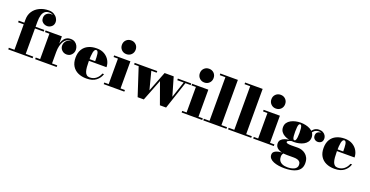

<svg xmlns="http://www.w3.org/2000/svg" viewBox="-35 -1693 5557 2887"><g transform="rotate(20 2744.0 -250.0)"><path d="M99.5 0V-511.5Q99.5 -587 137 -642.8Q174.5 -698.5 239.2 -729.2Q304 -760 386.5 -760Q434.5 -760 468.8 -739.5Q503 -719 521.2 -689.2Q539.5 -659.5 539.5 -631Q539.5 -581.5 507.2 -555.2Q475 -529 437 -529Q414.5 -529 391.2 -539Q368 -549 352.2 -570Q336.5 -591 336.5 -623.5Q336.5 -668.5 365.5 -693.8Q394.5 -719 432 -719Q458 -719 482.5 -708.5Q507 -698 522.8 -678.2Q538.5 -658.5 538.5 -631H512.5Q512.5 -659.5 497.5 -682.5Q482.5 -705.5 457.2 -719.2Q432 -733 401.5 -733Q359 -733 332 -711.2Q305 -689.5 292.2 -646.5Q279.5 -603.5 279.5 -540V0ZM9.5 0V-26.5H399.5V0ZM9.5 -433.5V-460H419.5V-433.5Z M685.5 -209.5Q685.5 -266 693.8 -313.5Q702 -361 720.5 -395.8Q739 -430.5 768.5 -450Q798 -469.5 840.5 -469.5Q882.5 -469.5 910.8 -450.2Q939 -431 953.2 -401Q967.5 -371 967.5 -339Q967.5 -295 937.2 -261.5Q907 -228 859.5 -228Q812.5 -228 781.8 -258.8Q751 -289.5 751 -330.5Q751 -375 779 -407Q807 -439 858.5 -439Q890.5 -439 914.8 -424.5Q939 -410 952.8 -387Q966.5 -364 966.5 -339H940Q940 -366 928 -389.5Q916 -413 893.2 -427.8Q870.5 -442.5 837 -442.5Q808.5 -442.5 783.5 -426.5Q758.5 -410.5 740 -380.2Q721.5 -350 711 -306.8Q700.5 -263.5 700.5 -209.5ZM700.5 -460V-26.5H784V0H440V-26.5H510.5V-433.5H440V-460Z M1260.5 10Q1185 10 1126.8 -16.8Q1068.5 -43.5 1035.5 -96.8Q1002.5 -150 1002.5 -230Q1002.5 -310 1034.8 -363.2Q1067 -416.5 1124.5 -443.2Q1182 -470 1257.5 -470Q1332 -470 1383.8 -438.5Q1435.5 -407 1462.5 -357.5Q1489.5 -308 1489.5 -253.5H1069V-280.5H1298.5Q1298 -314.5 1297 -344Q1296 -373.5 1292.2 -396Q1288.5 -418.5 1280.2 -431.2Q1272 -444 1257.5 -444Q1243 -444 1233.2 -429.8Q1223.5 -415.5 1218 -389.8Q1212.5 -364 1210.2 -328.5Q1208 -293 1208 -250Q1208 -196 1211.8 -153.8Q1215.5 -111.5 1225.5 -82.2Q1235.5 -53 1254.2 -37.8Q1273 -22.5 1302.5 -22.5Q1361 -22.5 1403.5 -56.5Q1446 -90.5 1464.5 -143H1490.5Q1471 -78 1415 -34Q1359 10 1260.5 10Z M1702 -540Q1655 -540 1623.5 -571.5Q1592 -603 1592 -650Q1592 -697.5 1623.5 -728.8Q1655 -760 1702 -760Q1749.5 -760 1780.8 -728.8Q1812 -697.5 1812 -650Q1812 -603 1780.8 -571.5Q1749.5 -540 1702 -540ZM1797 -460V-26H1867V0H1537V-26H1607V-434H1537V-460Z M2770.5 -460V-434H2687L2539 10H2440L2316.5 -333L2182.5 10H2083.5L1938.5 -434H1865.5V-460H2226.5V-434H2141L2215 -148L2340.5 -470H2486L2572 -174L2658.5 -434H2556.5V-460Z M2949 -540Q2902 -540 2870.5 -571.5Q2839 -603 2839 -650Q2839 -697.5 2870.5 -728.8Q2902 -760 2949 -760Q2996.5 -760 3027.8 -728.8Q3059 -697.5 3059 -650Q3059 -603 3027.8 -571.5Q2996.5 -540 2949 -540ZM3044 -460V-26H3114V0H2784V-26H2854V-434H2784V-460Z M3411 -750V-26H3501V0H3130.5V-26H3221V-724H3130.5V-750Z M3807.5 -750V-26H3897.5V0H3527V-26H3617.5V-724H3527V-750Z M4094 -540Q4047 -540 4015.5 -571.5Q3984 -603 3984 -650Q3984 -697.5 4015.5 -728.8Q4047 -760 4094 -760Q4141.5 -760 4172.8 -728.8Q4204 -697.5 4204 -650Q4204 -603 4172.8 -571.5Q4141.5 -540 4094 -540ZM4189 -460V-26H4259V0H3929V-26H3999V-434H3929V-460Z M4520.5 260Q4473.5 260 4428.5 253.2Q4383.5 246.5 4347 231.8Q4310.5 217 4288.8 193Q4267 169 4267 134.5Q4267 106 4284.2 89Q4301.5 72 4327 63.5Q4352.5 55 4378 52.2Q4403.5 49.5 4420.5 49.5H4440.5Q4429.5 57.5 4420.8 72.5Q4412 87.5 4412 115.5Q4412 149.5 4428 175.5Q4444 201.5 4476.8 216Q4509.5 230.5 4558.5 230.5Q4586.5 230.5 4613.5 225.8Q4640.5 221 4663 210.5Q4685.5 200 4699 182Q4712.5 164 4712.5 138Q4712.5 108 4698 90.8Q4683.5 73.5 4658.2 66.2Q4633 59 4600.5 59Q4590 59 4567.5 59Q4545 59 4522.5 59Q4500 59 4489 59Q4403 59 4351 28.5Q4299 -2 4299 -59.5Q4299 -95 4319.8 -117.2Q4340.5 -139.5 4373.8 -151.8Q4407 -164 4445.2 -168.8Q4483.5 -173.5 4519 -173.5L4517.5 -165.5Q4505 -165.5 4488.5 -162.5Q4472 -159.5 4456 -154Q4440 -148.5 4429.8 -141.2Q4419.5 -134 4419.5 -126Q4419.5 -111.5 4441.2 -105.5Q4463 -99.5 4504 -99.5Q4521.5 -99.5 4540.5 -99.8Q4559.5 -100 4578 -100.2Q4596.5 -100.5 4610.5 -100.5Q4638.5 -100.5 4670 -91Q4701.5 -81.5 4729.2 -60.2Q4757 -39 4774.5 -4Q4792 31 4792 82Q4792 132 4771.2 166.2Q4750.5 200.5 4713.2 221Q4676 241.5 4626.8 250.8Q4577.5 260 4520.5 260ZM4520.5 -160Q4481 -160 4440.5 -168.8Q4400 -177.5 4366.2 -196Q4332.5 -214.5 4312 -244Q4291.5 -273.5 4291.5 -315Q4291.5 -356.5 4312 -385.8Q4332.5 -415 4366.2 -433.5Q4400 -452 4440.5 -460.8Q4481 -469.5 4520.5 -469.5Q4560.5 -469.5 4600.8 -460.8Q4641 -452 4674.8 -433.5Q4708.5 -415 4729 -385.8Q4749.5 -356.5 4749.5 -315Q4749.5 -273.5 4729 -244Q4708.5 -214.5 4674.8 -196Q4641 -177.5 4600.8 -168.8Q4560.5 -160 4520.5 -160ZM4520.5 -186.5Q4532.5 -186.5 4540 -202.2Q4547.5 -218 4551 -246.8Q4554.5 -275.5 4554.5 -315Q4554.5 -359.5 4551 -388Q4547.5 -416.5 4540 -430Q4532.5 -443.5 4520.5 -443.5Q4508.5 -443.5 4501 -430Q4493.5 -416.5 4490 -388Q4486.5 -359.5 4486.5 -315Q4486.5 -275.5 4489 -246.8Q4491.5 -218 4498.8 -202.2Q4506 -186.5 4520.5 -186.5ZM4856.5 -284.5Q4826.5 -284.5 4803.8 -304.2Q4781 -324 4781 -360Q4781 -396.5 4804.2 -414Q4827.5 -431.5 4856.5 -431.5Q4882.5 -431.5 4908 -414Q4933.5 -396.5 4933.5 -364.5H4907.5Q4907.5 -397 4881.8 -418.2Q4856 -439.5 4818.5 -439.5Q4800 -439.5 4778 -431.5Q4756 -423.5 4736.8 -402Q4717.5 -380.5 4707.5 -340.5L4689 -354.5Q4699 -396.5 4719.5 -420.8Q4740 -445 4765.5 -455Q4791 -465 4816 -465Q4855.5 -465 4881.8 -450Q4908 -435 4921.2 -411.8Q4934.5 -388.5 4934.5 -364.5Q4934.5 -321.5 4910.5 -303Q4886.5 -284.5 4856.5 -284.5Z M5229.5 10Q5154 10 5095.8 -16.8Q5037.5 -43.5 5004.5 -96.8Q4971.5 -150 4971.5 -230Q4971.5 -310 5003.8 -363.2Q5036 -416.5 5093.5 -443.2Q5151 -470 5226.5 -470Q5301 -470 5352.8 -438.5Q5404.5 -407 5431.5 -357.5Q5458.5 -308 5458.5 -253.5H5038V-280.5H5267.5Q5267 -314.5 5266 -344Q5265 -373.5 5261.2 -396Q5257.5 -418.5 5249.2 -431.2Q5241 -444 5226.5 -444Q5212 -444 5202.2 -429.8Q5192.5 -415.5 5187 -389.8Q5181.5 -364 5179.2 -328.5Q5177 -293 5177 -250Q5177 -196 5180.8 -153.8Q5184.5 -111.5 5194.5 -82.2Q5204.5 -53 5223.2 -37.8Q5242 -22.5 5271.5 -22.5Q5330 -22.5 5372.5 -56.5Q5415 -90.5 5433.5 -143H5459.5Q5440 -78 5384 -34Q5328 10 5229.5 10Z"/></g></svg>

Font: Bodoni Moda 9pt Black
Style: Regular
Weight: 900
Designer: Owen Earl
Foundry: indestructible type
Version: Version 2.005